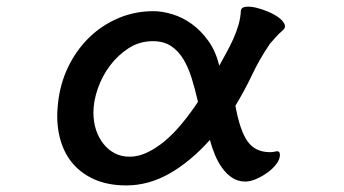

<svg xmlns="http://www.w3.org/2000/svg" viewBox="-20 -525 1040 581"><path d="M643.6 -326.2Q653.3 -344.7 664.6 -364.7Q675.8 -384.8 685.5 -406.2Q695.3 -427.7 701.7 -449.7Q708 -471.7 709 -494.1Q710.9 -502.9 723.6 -504.4Q736.3 -505.9 753.9 -502Q771.5 -498 790 -490.2Q808.6 -482.4 822.3 -472.7Q835.9 -462.9 840.8 -452.1Q845.7 -441.4 835 -432.6Q830.1 -428.7 823.7 -422.4Q817.4 -416 811.5 -409.2Q805.7 -402.3 800.3 -396.5Q794.9 -390.6 793 -386.7Q764.6 -344.7 742.7 -298.3Q720.7 -252 692.4 -205.1Q706.1 -128.9 729.5 -96.7Q752.9 -64.5 796.9 -64.5Q804.7 -64.5 810.5 -65.9Q816.4 -67.4 818.4 -67.4Q827.1 -67.4 827.1 -56.6Q827.1 -43 816.4 -28.8Q805.7 -14.6 789.6 -2.9Q773.4 8.8 755.4 16.6Q737.3 24.4 722.7 24.4Q700.2 24.4 683.1 13.2Q666 2 652.8 -16.1Q639.6 -34.2 630.4 -56.6Q621.1 -79.1 615.2 -101.6Q556.6 -36.1 493.2 0Q429.7 36.1 362.3 36.1Q306.6 36.1 265.1 17.6Q223.6 -1 197.3 -33.7Q170.9 -66.4 160.2 -111.8Q149.4 -157.2 155.3 -210Q161.1 -269.5 185.5 -320.8Q210 -372.1 248.5 -410.2Q287.1 -448.2 337.4 -469.7Q387.7 -491.2 444.3 -491.2Q470.7 -491.2 501.5 -481.9Q532.2 -472.7 560.1 -452.6Q587.9 -432.6 610.4 -401.4Q632.8 -370.1 643.6 -326.2ZM579.1 -216.8Q570.3 -254.9 560.1 -288.1Q549.8 -321.3 534.7 -346.2Q519.5 -371.1 497.6 -385.7Q475.6 -400.4 442.4 -400.4Q402.3 -400.4 369.6 -379.4Q336.9 -358.4 313 -326.7Q289.1 -294.9 275.9 -256.8Q262.7 -218.8 262.7 -184.6Q262.7 -156.2 270.5 -132.3Q278.3 -108.4 293 -89.8Q307.6 -71.3 327.6 -61Q347.7 -50.8 372.1 -50.8Q398.4 -50.8 425.3 -63.5Q452.1 -76.2 478.5 -98.1Q504.9 -120.1 530.3 -150.9Q555.7 -181.6 579.1 -216.8Z"/></svg>

Font: JasonHandwriting1
Style: Regular
Weight: 400
Version: Version 1.48.20